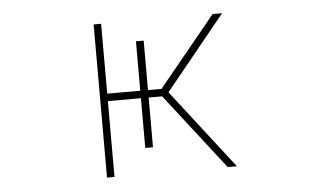

<svg xmlns="http://www.w3.org/2000/svg" viewBox="-42 -608 1085 650"><g transform="rotate(-5 500.0 -283.5)"><path d="M707 -23.4 506.8 -281.2H460.9V-112.3H434.6V-281.2H322.3V-23.4H296.9V-543.9H322.3V-306.6H434.6V-474.6H460.9V-306.6H506.8L701.2 -543.9H733.4L529.3 -293L738.3 -23.4Z"/></g></svg>

Font: Mgen+ 1mn thin
Style: Regular
Weight: 100
Designer: [Source Han Sans]
Ryoko NISHIZUKA  (kana & ideographs); Paul D. Hunt (Latin, Greek & Cyrillic); Wenlong ZHANG  (bopomofo
Version: Version 1.059.20150602